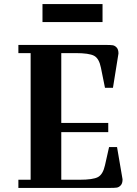

<svg xmlns="http://www.w3.org/2000/svg" viewBox="-20 -920 670 940"><path d="M519 0H70V-40H130V-660H70V-700H499Q521 -700 531.5 -698.5Q542 -697 551 -687.5Q560 -678 560 -658L533 -490H494L474 -589Q465 -634 440.5 -647Q416 -660 350 -660H280V-318H510V-273H280V-40H370Q435 -40 459.5 -53Q484 -66 494 -111L514 -200H553L580 -42Q580 -22 571 -12.5Q562 -3 551.5 -1.5Q541 0 519 0ZM188 -900H482V-812H188Z"/></svg>

Font: Croissant One
Style: Regular
Weight: 400
Designer: Eduardo Rodriguez Tunni
Foundry: Eduardo Rodriguez Tunni
Version: Version 1.001